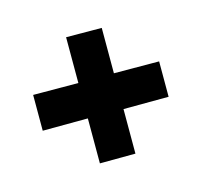

<svg xmlns="http://www.w3.org/2000/svg" viewBox="-93 -622 661 630"><g transform="rotate(30 238.0 -307.5)"><path d="M432 -416 347 -501 238 -393 129 -502 43 -417 153 -307 44 -199 130 -113 238 -222 346 -114 431 -200 324 -307Z"/></g></svg>

Font: Arthouse Owned
Style: Bold
Weight: 700
Designer: Jeremy Tribby
Foundry: Tribby Type
Version: Version 1.000;PS 001.000;hotconv 1.0.88;makeotf.lib2.5.64775